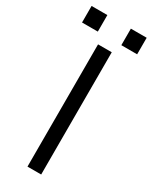

<svg xmlns="http://www.w3.org/2000/svg" viewBox="-266 -836 702 884"><g transform="rotate(30 85.5 -394.0)"><path d="M147.9 -788.1H231.9V-700.2H147.9ZM-61 -788.1H22.9V-700.2H-61ZM53.2 -649.9H126V0H53.2Z"/></g></svg>

Font: Overused Grotesk
Style: Regular
Weight: 400
Version: Version 0.002